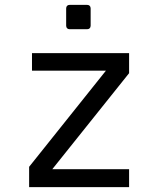

<svg xmlns="http://www.w3.org/2000/svg" viewBox="-20 -765 642 785"><path d="M265.1 -645.5H335.9C345.2 -645.5 350.6 -650.9 350.6 -660.2V-730.5C350.6 -739.7 345.2 -745.1 335.9 -745.1H265.1C255.9 -745.1 250.5 -739.7 250.5 -730.5V-660.2C250.5 -650.9 255.9 -645.5 265.1 -645.5ZM99.1 0H507.8V-73.2H193.8L507.8 -465.8V-547.9H110.8V-476.1H413.1L99.1 -83Z"/></svg>

Font: Hack
Style: Regular
Weight: 400
Monospace: yes
Designer: Christopher Simpkins
Foundry: Christopher Simpkins
Version: Version 2.010